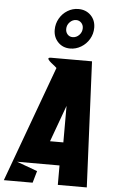

<svg xmlns="http://www.w3.org/2000/svg" viewBox="-72 -1021 624 1063"><g transform="rotate(5 239.5 -490.0)"><path d="M452 0H291V-108H55L170 -66L151 0H-9L227 -644Q219 -652 206.5 -661.5Q194 -671 186 -679Q178 -687 178 -692.5Q178 -698 194 -698H420ZM301 -237V-440L227 -237ZM199 -854Q199 -888 215.5 -917Q232 -946 260 -963Q288 -980 320 -980Q362 -980 389 -953Q416 -926 416 -884Q416 -850 399 -821Q382 -792 353.5 -775Q325 -758 293 -758Q252 -758 225.5 -785.5Q199 -813 199 -854ZM353 -876Q353 -894 341.5 -906Q330 -918 313 -918Q293 -918 277.5 -902Q262 -886 262 -864Q262 -846 273 -834Q284 -822 301 -822Q322 -822 337.5 -838Q353 -854 353 -876Z"/></g></svg>

Font: Relentless
Style: Condensed Bold Italic
Weight: 700
Width: 3
Italic angle: -7°
Designer: Sparks studio
Foundry: Sparks Studio
Version: Version 1.101